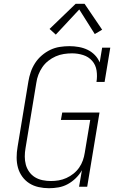

<svg xmlns="http://www.w3.org/2000/svg" viewBox="-20 -987 640 1015"><path d="M239 8Q211 8 184 2Q157 -4 135 -18Q113 -32 97.5 -53.5Q82 -75 75 -100.5Q68 -126 68 -154.5Q68 -183 73 -211L130 -556Q134 -581 142.5 -606Q151 -631 165.5 -653.5Q180 -676 201 -694Q222 -712 246 -723.5Q270 -735 296 -739Q322 -743 347 -743Q372 -743 397 -738.5Q422 -734 443.5 -723.5Q465 -713 481.5 -696Q498 -679 507 -657L520 -735H563L533 -554H490Q495 -584 490.5 -614Q486 -644 467 -665.5Q448 -687 419.5 -696Q391 -705 361 -705Q339 -705 317 -701.5Q295 -698 274.5 -689Q254 -680 235.5 -665.5Q217 -651 204 -632Q191 -613 183 -592Q175 -571 172 -549L115 -204Q111 -182 111 -159.5Q111 -137 116.5 -116.5Q122 -96 134.5 -78.5Q147 -61 165 -50Q183 -39 205 -34.5Q227 -30 249 -30Q249 -30 249 -30Q249 -30 249 -30Q270 -30 290.5 -33.5Q311 -37 331 -46Q351 -55 368.5 -69Q386 -83 398.5 -101Q411 -119 418 -139Q425 -159 428 -179L457 -353H302L309 -392H506L441 0H398L413 -87Q400 -64 380.5 -45Q361 -26 338 -13.5Q315 -1 289.5 3.5Q264 8 239 8ZM275 -804 242 -834 380 -967H427L520 -830L481 -807L399 -937Z"/></svg>

Font: Iosevka Curly Slab XLtExObl
Style: Regular
Weight: 200
Width: 7
Italic angle: -9°
Monospace: yes
Designer: Belleve Invis
Foundry: Belleve Invis
Version: Version 11.0.0; ttfautohint (v1.8.3)